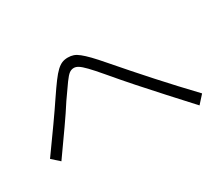

<svg xmlns="http://www.w3.org/2000/svg" viewBox="-103 -848 1085 960"><g transform="rotate(-30 440.0 -368.5)"><path d="M810 -100Q748.9 -166.7 692.8 -228.3Q636.7 -290 584.4 -348.9Q532.2 -407.8 478.9 -471.1Q442.2 -514.4 420 -537.2Q397.8 -560 384.4 -568.3Q371.1 -576.7 358.9 -576.7Q344.4 -576.7 332.2 -567.8Q320 -558.9 300.6 -532.2Q281.1 -505.6 244.4 -452.2Q213.3 -403.3 171.1 -343.3Q128.9 -283.3 72.2 -203.3L28.9 -242.2Q85.6 -321.1 128.9 -382.2Q172.2 -443.3 205.6 -493.3Q235.6 -537.8 256.7 -566.1Q277.8 -594.4 293.9 -609.4Q310 -624.4 325 -630.6Q340 -636.7 358.9 -636.7Q376.7 -636.7 391.1 -631.7Q405.6 -626.7 422.2 -613.3Q438.9 -600 461.7 -576.7Q484.4 -553.3 516.7 -515.6Q601.1 -417.8 681.7 -328.3Q762.2 -238.9 851.1 -145.6Z"/></g></svg>

Font: Paperlogy 3 Light
Style: Regular
Weight: 300
Designer: redesigned by Lee Juim, glyphs from Gmarket Sans & Montserrat
Foundry: PT&
Version: Version 1.001